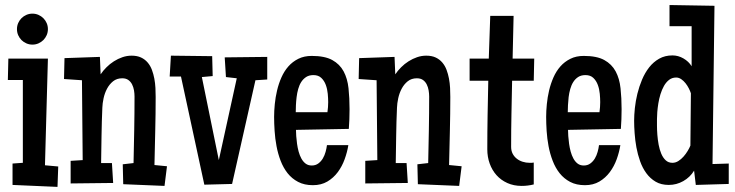

<svg xmlns="http://www.w3.org/2000/svg" viewBox="-20 -730 2921 763"><path d="M170.4 -614.3Q170.4 -601.6 165.5 -590.3Q160.6 -579.1 152.3 -570.8Q144 -562.5 132.8 -557.6Q121.6 -552.7 108.9 -552.7Q96.2 -552.7 85 -557.6Q73.7 -562.5 65.4 -570.8Q57.1 -579.1 52.2 -590.3Q47.4 -601.6 47.4 -614.3Q47.4 -627 52.2 -638.2Q57.1 -649.4 65.4 -657.7Q73.7 -666 85 -670.9Q96.2 -675.8 108.9 -675.8Q121.6 -675.8 132.8 -670.9Q144 -666 152.3 -657.7Q160.6 -649.4 165.5 -638.2Q170.4 -627 170.4 -614.3ZM211.4 -68.4 208.5 12.7 29.8 4.9V-80.1L70.8 -83V-412.1H11.2L13.2 -497.1H170.4L158.7 -73.2Z M643.6 -69.3 633.8 8.8 469.7 2 467.8 -77.1 510.7 -82Q512.2 -148.4 513.4 -214.4Q514.6 -280.3 514.6 -346.7Q514.6 -358.4 512.5 -371.1Q510.3 -383.8 504.9 -394.5Q499.5 -405.3 490 -412.1Q480.5 -418.9 465.8 -418.9Q444.3 -418.9 429.4 -407Q414.6 -395 405.3 -377.4Q396 -359.9 391.6 -339.4Q387.2 -318.8 386.7 -301.8Q384.3 -246.6 383.5 -191.9Q382.8 -137.2 381.8 -82H424.8L429.7 -2.9L260.7 -1V-90.8L308.6 -93.8L305.7 -411.1L234.4 -416L236.3 -499L377 -503.9L379.9 -434.6Q389.6 -449.2 403.1 -462.6Q416.5 -476.1 432.6 -486.3Q448.7 -496.6 466.6 -502.7Q484.4 -508.8 502.9 -508.8Q524.9 -508.8 540.5 -501.5Q556.2 -494.1 566.9 -481.4Q577.6 -468.8 583.7 -452.4Q589.8 -436 593.3 -417.7Q596.7 -399.4 597.7 -380.6Q598.6 -361.8 598.6 -344.7Q598.6 -276.9 596.9 -209.5Q595.2 -142.1 593.8 -74.2Z M1042 -414.1 995.1 -411.1 902.3 1 792 3.9 699.2 -425.8H654.3L659.2 -508.8L823.2 -506.8L825.2 -427.7L782.2 -423.8L849.6 -93.8L920.9 -418.9L877.9 -423.8L873 -502L1042 -503.9Z M1369.1 -295.9Q1369.1 -255.9 1366.2 -217.8L1156.2 -213.9Q1156.2 -203.6 1157.2 -189.2Q1158.2 -174.8 1160.4 -158.9Q1162.6 -143.1 1166.7 -127.7Q1170.9 -112.3 1177.7 -99.9Q1184.6 -87.4 1194.6 -79.8Q1204.6 -72.3 1218.8 -72.3Q1233.9 -72.3 1244.9 -80.3Q1255.9 -88.4 1262.9 -100.3Q1270 -112.3 1273.9 -126.5Q1277.8 -140.6 1279.3 -153.3H1364.3Q1359.9 -125.5 1349.6 -97.2Q1339.4 -68.8 1322.3 -45.9Q1305.2 -22.9 1280.8 -8.5Q1256.3 5.9 1223.6 5.9Q1189.5 5.9 1164.8 -7.1Q1140.1 -20 1123 -41.5Q1106 -63 1095.2 -91.1Q1084.5 -119.1 1078.9 -149.2Q1073.2 -179.2 1071.3 -209.5Q1069.3 -239.7 1069.3 -265.6Q1069.3 -289.1 1072 -316.4Q1074.7 -343.8 1081.1 -370.6Q1087.4 -397.5 1098.4 -422.4Q1109.4 -447.3 1126 -466.1Q1142.6 -484.9 1165.5 -496.3Q1188.5 -507.8 1218.8 -507.8Q1270.5 -507.8 1300.3 -491.5Q1330.1 -475.1 1345.5 -446.5Q1360.8 -418 1365 -379.2Q1369.1 -340.3 1369.1 -295.9ZM1284.2 -324.2Q1284.2 -338.9 1282.5 -357.4Q1280.8 -376 1274.7 -392.6Q1268.6 -409.2 1256.8 -420.4Q1245.1 -431.6 1225.6 -431.6Q1208.5 -431.6 1196.8 -424.1Q1185.1 -416.5 1177.2 -404.3Q1169.4 -392.1 1165 -376.2Q1160.6 -360.4 1158.7 -344Q1156.7 -327.6 1156 -312Q1155.3 -296.4 1155.3 -284.2H1281.2Q1284.2 -304.7 1284.2 -324.2Z M1814.5 -69.3 1804.7 8.8 1640.6 2 1638.7 -77.1 1681.6 -82Q1683.1 -148.4 1684.3 -214.4Q1685.5 -280.3 1685.5 -346.7Q1685.5 -358.4 1683.3 -371.1Q1681.2 -383.8 1675.8 -394.5Q1670.4 -405.3 1660.9 -412.1Q1651.4 -418.9 1636.7 -418.9Q1615.2 -418.9 1600.3 -407Q1585.4 -395 1576.2 -377.4Q1566.9 -359.9 1562.5 -339.4Q1558.1 -318.8 1557.6 -301.8Q1555.2 -246.6 1554.4 -191.9Q1553.7 -137.2 1552.7 -82H1595.7L1600.6 -2.9L1431.6 -1V-90.8L1479.5 -93.8L1476.6 -411.1L1405.3 -416L1407.2 -499L1547.9 -503.9L1550.8 -434.6Q1560.5 -449.2 1574 -462.6Q1587.4 -476.1 1603.5 -486.3Q1619.6 -496.6 1637.5 -502.7Q1655.3 -508.8 1673.8 -508.8Q1695.8 -508.8 1711.4 -501.5Q1727.1 -494.1 1737.8 -481.4Q1748.5 -468.8 1754.6 -452.4Q1760.7 -436 1764.2 -417.7Q1767.6 -399.4 1768.6 -380.6Q1769.5 -361.8 1769.5 -344.7Q1769.5 -276.9 1767.8 -209.5Q1766.1 -142.1 1764.6 -74.2Z M2103 -497.1 2101.1 -409.2H2015.1Q2013.7 -343.8 2012.5 -278.3Q2011.2 -212.9 2011.2 -146.5Q2011.2 -130.9 2017.3 -119.1Q2023.4 -107.4 2033.7 -99.4Q2043.9 -91.3 2057.1 -87.2Q2070.3 -83 2084.5 -83Q2088.9 -83 2092.8 -83Q2096.7 -83 2101.1 -84V2.9Q2077.6 8.8 2053.2 8.8Q2021.5 8.8 1996.1 -2.7Q1970.7 -14.2 1953.1 -33.9Q1935.5 -53.7 1926 -80.1Q1916.5 -106.4 1916.5 -136.7Q1916.5 -205.1 1917.7 -272.9Q1918.9 -340.8 1920.4 -409.2H1846.2V-497.1H1922.4L1928.2 -667H2021L2017.1 -497.1Z M2450.2 -295.9Q2450.2 -255.9 2447.3 -217.8L2237.3 -213.9Q2237.3 -203.6 2238.3 -189.2Q2239.3 -174.8 2241.5 -158.9Q2243.7 -143.1 2247.8 -127.7Q2252 -112.3 2258.8 -99.9Q2265.6 -87.4 2275.6 -79.8Q2285.6 -72.3 2299.8 -72.3Q2314.9 -72.3 2325.9 -80.3Q2336.9 -88.4 2344 -100.3Q2351.1 -112.3 2355 -126.5Q2358.9 -140.6 2360.4 -153.3H2445.3Q2440.9 -125.5 2430.7 -97.2Q2420.4 -68.8 2403.3 -45.9Q2386.2 -22.9 2361.8 -8.5Q2337.4 5.9 2304.7 5.9Q2270.5 5.9 2245.8 -7.1Q2221.2 -20 2204.1 -41.5Q2187 -63 2176.3 -91.1Q2165.5 -119.1 2159.9 -149.2Q2154.3 -179.2 2152.3 -209.5Q2150.4 -239.7 2150.4 -265.6Q2150.4 -289.1 2153.1 -316.4Q2155.8 -343.8 2162.1 -370.6Q2168.5 -397.5 2179.4 -422.4Q2190.4 -447.3 2207 -466.1Q2223.6 -484.9 2246.6 -496.3Q2269.5 -507.8 2299.8 -507.8Q2351.6 -507.8 2381.3 -491.5Q2411.1 -475.1 2426.5 -446.5Q2441.9 -418 2446 -379.2Q2450.2 -340.3 2450.2 -295.9ZM2365.2 -324.2Q2365.2 -338.9 2363.5 -357.4Q2361.8 -376 2355.7 -392.6Q2349.6 -409.2 2337.9 -420.4Q2326.2 -431.6 2306.6 -431.6Q2289.6 -431.6 2277.8 -424.1Q2266.1 -416.5 2258.3 -404.3Q2250.5 -392.1 2246.1 -376.2Q2241.7 -360.4 2239.7 -344Q2237.8 -327.6 2237.1 -312Q2236.3 -296.4 2236.3 -284.2H2362.3Q2365.2 -304.7 2365.2 -324.2Z M2876 1 2745.1 4.9 2738.3 -51.8Q2722.2 -25.4 2695.3 -10.3Q2668.5 4.9 2637.7 4.9Q2607.4 4.9 2585.7 -7.8Q2564 -20.5 2548.6 -41.5Q2533.2 -62.5 2523.7 -89.4Q2514.2 -116.2 2509 -144.5Q2503.9 -172.9 2502 -200.2Q2500 -227.5 2500 -250Q2500 -272.5 2502.9 -300.5Q2505.9 -328.6 2512.9 -357.4Q2520 -386.2 2531.5 -413.6Q2543 -440.9 2559.8 -462.4Q2576.7 -483.9 2599.6 -496.8Q2622.6 -509.8 2652.3 -509.8Q2675.3 -509.8 2696 -497.8Q2716.8 -485.8 2728.5 -466.8V-626H2640.6V-710L2819.3 -707L2811.5 -78.1L2876 -80.1ZM2725.6 -359.4Q2722.7 -368.2 2717.3 -378.9Q2711.9 -389.6 2704.3 -399.2Q2696.8 -408.7 2687.3 -415.3Q2677.7 -421.9 2667 -421.9Q2650.9 -421.9 2638.9 -412.6Q2627 -403.3 2618.7 -388.7Q2610.4 -374 2604.7 -355.7Q2599.1 -337.4 2596.2 -319.1Q2593.3 -300.8 2592 -284.4Q2590.8 -268.1 2590.8 -256.8Q2590.8 -246.6 2590.8 -230Q2590.8 -213.4 2592.3 -194.1Q2593.8 -174.8 2597.4 -155Q2601.1 -135.3 2607.9 -119.1Q2614.7 -103 2625.5 -93Q2636.2 -83 2652.3 -83Q2664.6 -83 2675.8 -90.1Q2687 -97.2 2696.3 -107.7Q2705.6 -118.2 2712.6 -129.9Q2719.7 -141.6 2723.6 -151.4Z"/></svg>

Font: Maiden Orange
Style: Regular
Weight: 400
Designer: Astigmatic (AOETI)
Foundry: Astigmatic (AOETI)
Version: Version 1.001